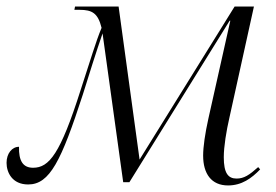

<svg xmlns="http://www.w3.org/2000/svg" viewBox="-28 -556 841 586"><path d="M668 10C710 10 740 -12 766 -39L760 -46C733 -22 717 -11 694 -11C668 -11 655 -28 655 -76C655 -109 663 -157 672 -196L747 -536H688L398 -69L334 -536H201L199 -526H215C253 -526 271 -516 282 -471C264 -428 249 -375 218 -281C156 -86 122 -44 73 -44C42 -44 29 -65 30 -108C9 -108 -8 -88 -8 -59C-8 -30 9 7 58 7C124 7 159 -65 225 -268C246 -335 263 -390 285 -454L348 0H367L673 -493H675L608 -194C598 -149 592 -108 592 -81C592 -26 617 10 668 10Z"/></svg>

Font: Noto Serif Display SemiCondensed Light
Style: Italic
Weight: 300
Width: 4
Italic angle: -12°
Designer: Monotype Design Team
Foundry: Monotype Imaging Inc.
Version: Version 2.009